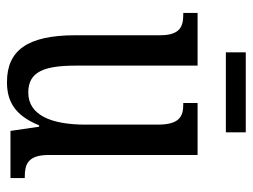

<svg xmlns="http://www.w3.org/2000/svg" viewBox="-107 -607 724 550"><g transform="rotate(90 255.0 -332.0)"><path d="M130 -617H359V-674H130ZM215 10C269 10 310 -11 339 -82H343L355 0H490V-41H486C452 -41 424 -49 424 -109V-536H275V-495H278C312 -495 337 -486 337 -422V-215C337 -117 310 -51 245 -51C185 -51 168 -97 168 -188V-536H17V-495H21C56 -495 81 -486 81 -428V-186C81 -48 125 10 215 10Z"/></g></svg>

Font: Noto Serif Devanagari ExtraCondensed
Style: Regular
Weight: 400
Width: 2
Designer: Universal Thirst, Indian Type Foundry and the Monotype Design Team
Foundry: Monotype Imaging Inc.
Version: Version 2.004